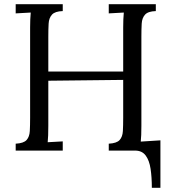

<svg xmlns="http://www.w3.org/2000/svg" viewBox="-20 -720 820 918"><path d="M706 178Q706 128 700 87.5Q694 47 676.5 23.5Q659 0 626 0H500V-33Q538 -35 552 -50.5Q566 -66 567.5 -93.5Q569 -121 569 -156V-338L211 -334V-119Q211 -66 208 -40Q226 -41 244 -42Q262 -43 280 -44V0H55V-33Q93 -35 107 -50.5Q121 -66 122.5 -93.5Q124 -121 124 -156V-588Q124 -630 127 -660Q109 -659 91 -658Q73 -657 55 -656V-700H280V-667Q243 -666 228.5 -650Q214 -634 212.5 -607Q211 -580 211 -544V-378H569V-588Q569 -630 572 -660Q554 -659 536 -658Q518 -657 500 -656V-700H725V-667Q688 -666 673.5 -650Q659 -634 657.5 -607Q656 -580 656 -544V-119Q656 -69 653 -43L747 -49V178Z"/></svg>

Font: Lora
Style: Regular
Weight: 400
Designer: Olga Karpushina, Alexei Vanyashin (Cyrillic)
Foundry: Cyreal
Version: Version 3.005; ttfautohint (v1.8.4.7-5d5b)